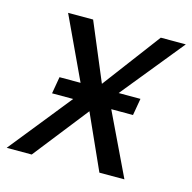

<svg xmlns="http://www.w3.org/2000/svg" viewBox="-89 -631 716 716"><g transform="rotate(15 269.5 -272.5)"><path d="M184.7 -545.5H88.1L200.6 -305.4H119.3L108 -240.1H189.6L-2.8 0H93.8L259.9 -211.6L355.1 0H451.7L336.6 -240.1H420.5L431.8 -305.4H347.7L542.6 -545.5H446L278.4 -322.4Z"/></g></svg>

Font: Margiela Sans
Style: Italic
Weight: 400
Italic angle: -9.39999°
Designer: Stefan Endress, Andreas Faust
Version: Version 1.100;FEAKit 1.0